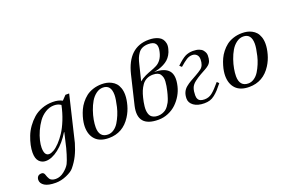

<svg xmlns="http://www.w3.org/2000/svg" viewBox="-119 -1182 2788 1857"><g transform="rotate(-20 1275.5 -253.5)"><path d="M73.2 -106.9Q73.2 -142.6 82 -183.8Q90.8 -225.1 108.2 -270Q125.5 -314.9 154.8 -356Q184.1 -397 221.2 -429.9Q258.3 -462.9 310.8 -482.4Q363.3 -502 422.9 -502Q481 -502 521 -480L564 -524.9H602.1L490.2 -56.2Q470.2 12.2 444.1 64.9Q418 117.7 377.9 166Q355.5 193.8 298.6 218.5Q241.7 243.2 187 243.2Q109.4 243.2 72.3 219.5Q35.2 195.8 35.2 160.2Q35.2 138.2 47.9 124Q60.5 109.9 86.9 109.9Q98.6 109.9 106.4 117.2Q114.3 124.5 117.2 135.3Q120.1 146 125.7 158.9Q131.3 171.9 137.9 182.6Q144.5 193.4 160.4 200.7Q176.3 208 199.2 208Q245.1 208 286.4 175Q327.6 142.1 345.2 108.9Q358.4 83 377.4 22Q396.5 -39.1 408.2 -96.2L430.2 -189.9H426.8Q371.1 -97.2 300.8 -42.5Q230.5 12.2 168 12.2Q127.4 12.2 100.3 -16.8Q73.2 -45.9 73.2 -106.9ZM171.9 -123Q171.9 -40 220.2 -40Q241.2 -40 269.3 -55.9Q297.4 -71.8 329.8 -105.7Q362.3 -139.6 392.8 -186Q423.3 -232.4 450.7 -300.5Q478 -368.7 494.1 -445.8Q465.8 -466.8 423.8 -466.8Q376.5 -466.8 334.2 -440.4Q292 -414.1 263.2 -374Q234.4 -334 213.1 -286.4Q191.9 -238.8 181.9 -196.3Q171.9 -153.8 171.9 -123Z M633.8 -168.9Q633.8 -189 637.5 -214.4Q641.1 -239.7 650.6 -272.2Q660.2 -304.7 674.6 -336.2Q689 -367.7 712.6 -397.9Q736.3 -428.2 765.6 -451.2Q794.9 -474.1 836.9 -488Q878.9 -502 927.7 -502Q953.6 -502 977.5 -497.3Q1001.5 -492.7 1025.6 -480.2Q1049.8 -467.8 1067.4 -448.5Q1085 -429.2 1095.9 -398.2Q1106.9 -367.2 1106.9 -327.1Q1106.9 -281.2 1091.3 -223.6Q1075.7 -166 1043.9 -116.2Q962.9 12.2 817.9 12.2Q726.6 12.2 680.2 -36.6Q633.8 -85.4 633.8 -168.9ZM731 -128.9Q731 -76.2 753.9 -49.6Q776.9 -22.9 820.8 -22.9Q853.5 -22.9 882.3 -43Q911.1 -63 930.9 -95.2Q950.7 -127.4 966.6 -165.8Q982.4 -204.1 991.5 -242.7Q1000.5 -281.2 1005.1 -311.8Q1009.8 -342.3 1009.8 -361.8Q1009.8 -466.8 926.8 -466.8Q889.2 -466.8 856 -441.9Q822.8 -417 800.5 -378.9Q778.3 -340.8 762.2 -294.4Q746.1 -248 738.5 -205.3Q731 -162.6 731 -128.9Z M1501.5 -223.1Q1507.8 -250.5 1511.2 -270.8Q1514.6 -291 1516.4 -315.4Q1518.1 -339.8 1513.7 -356.7Q1509.3 -373.5 1499.8 -388.7Q1490.2 -403.8 1471.2 -411.4Q1452.1 -418.9 1425.3 -418.9Q1388.2 -418.9 1359.4 -404.5Q1330.6 -390.1 1311.8 -363.3Q1293 -336.4 1281.2 -308.1Q1269.5 -279.8 1260.3 -242.2Q1254.9 -218.8 1251.2 -200.7Q1247.6 -182.6 1245.1 -159.4Q1242.7 -136.2 1243.7 -118.7Q1244.6 -101.1 1250 -83.3Q1255.4 -65.4 1265.6 -54Q1275.9 -42.5 1293.9 -35.2Q1312 -27.8 1336.4 -27.8Q1360.8 -27.8 1381.6 -35.2Q1402.3 -42.5 1417.2 -53.2Q1432.1 -64 1445.1 -82Q1458 -100.1 1466.1 -115.2Q1474.1 -130.4 1481.7 -152.8Q1489.3 -175.3 1492.9 -189Q1496.6 -202.6 1501.5 -223.1ZM1335.4 -555.2 1296.4 -396Q1322.8 -418.9 1358.4 -435.3Q1394 -451.7 1423.1 -461.7Q1452.1 -471.7 1480.7 -486.3Q1509.3 -501 1530.3 -529.8Q1551.3 -558.6 1561.5 -603Q1575.2 -657.7 1556.9 -684.8Q1538.6 -711.9 1484.4 -711.9Q1448.7 -711.9 1422.6 -700.2Q1396.5 -688.5 1379.9 -665Q1363.3 -641.6 1353.5 -616.7Q1343.8 -591.8 1335.4 -555.2ZM1444.3 -438Q1549.8 -438 1593.3 -388.9Q1636.7 -339.8 1610.4 -231Q1599.6 -185.1 1574.7 -142.3Q1549.8 -99.6 1514.2 -65.4Q1478.5 -31.2 1429.9 -10.7Q1381.3 9.8 1328.6 9.8Q1108.9 9.8 1156.2 -196.8L1227.5 -495.1Q1289.6 -750 1501.5 -750Q1529.8 -750 1554.2 -745.4Q1578.6 -740.7 1600.6 -730Q1622.6 -719.2 1635.5 -701.9Q1648.4 -684.6 1653.8 -659.4Q1659.2 -634.3 1650.4 -601.1Q1643.1 -569.8 1627.9 -544.4Q1612.8 -519 1593.8 -502Q1574.7 -484.9 1549.1 -471.7Q1523.4 -458.5 1498.8 -450.9Q1474.1 -443.4 1444.3 -438Z M1651.4 -88.9Q1651.4 -126 1663.8 -153.6Q1676.3 -181.2 1700.4 -200.9Q1724.6 -220.7 1749.5 -234.9Q1774.4 -249 1810.8 -269.3Q1847.2 -289.6 1872.1 -308.1Q1909.2 -336.4 1909.2 -400.9Q1909.2 -432.1 1891.4 -449.5Q1873.5 -466.8 1846.2 -466.8Q1815.4 -466.8 1787.6 -449.5Q1759.8 -432.1 1715.3 -393.1L1694.3 -412.1Q1751.5 -466.8 1786.6 -484.4Q1821.8 -502 1866.2 -502Q1902.3 -502 1928 -492.7Q1953.6 -483.4 1965.8 -468.3Q1978 -453.1 1983.2 -439.5Q1988.3 -425.8 1988.3 -412.1Q1988.3 -377.9 1980 -355.7Q1971.7 -333.5 1953.1 -318.1Q1934.6 -302.7 1914.3 -292.2Q1894 -281.7 1859.9 -262.2Q1825.7 -242.7 1796.4 -220.2Q1762.7 -194.3 1752 -163.6Q1741.2 -132.8 1741.2 -90.8Q1741.2 -77.6 1743.4 -67.9Q1745.6 -58.1 1752.2 -46.9Q1758.8 -35.6 1774.9 -29.3Q1791 -22.9 1815.4 -22.9Q1858.4 -22.9 1893.1 -49.8Q1927.7 -76.7 1981.4 -141.1L2000.5 -122.1Q1970.7 -84.5 1951.2 -63.2Q1931.6 -42 1907.2 -22.7Q1882.8 -3.4 1857.4 4.4Q1832 12.2 1800.3 12.2Q1731.4 12.2 1691.4 -16.8Q1651.4 -45.9 1651.4 -88.9Z M2078.1 -168.9Q2078.1 -189 2081.8 -214.4Q2085.4 -239.7 2095 -272.2Q2104.5 -304.7 2118.9 -336.2Q2133.3 -367.7 2157 -397.9Q2180.7 -428.2 2210 -451.2Q2239.3 -474.1 2281.2 -488Q2323.2 -502 2372.1 -502Q2397.9 -502 2421.9 -497.3Q2445.8 -492.7 2470 -480.2Q2494.1 -467.8 2511.7 -448.5Q2529.3 -429.2 2540.3 -398.2Q2551.3 -367.2 2551.3 -327.1Q2551.3 -281.2 2535.6 -223.6Q2520 -166 2488.3 -116.2Q2407.2 12.2 2262.2 12.2Q2170.9 12.2 2124.5 -36.6Q2078.1 -85.4 2078.1 -168.9ZM2175.3 -128.9Q2175.3 -76.2 2198.2 -49.6Q2221.2 -22.9 2265.1 -22.9Q2297.9 -22.9 2326.7 -43Q2355.5 -63 2375.2 -95.2Q2395 -127.4 2410.9 -165.8Q2426.8 -204.1 2435.8 -242.7Q2444.8 -281.2 2449.5 -311.8Q2454.1 -342.3 2454.1 -361.8Q2454.1 -466.8 2371.1 -466.8Q2333.5 -466.8 2300.3 -441.9Q2267.1 -417 2244.9 -378.9Q2222.7 -340.8 2206.5 -294.4Q2190.4 -248 2182.9 -205.3Q2175.3 -162.6 2175.3 -128.9Z"/></g></svg>

Font: Linguistics Pro
Style: Italic
Weight: 400
Italic angle: -12°
Designer: Stefan Peev, Context Ltd
Foundry: Stefan Peev, Context Ltd
Version: Version 001.000